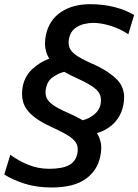

<svg xmlns="http://www.w3.org/2000/svg" viewBox="-45 -746 644 894"><path d="M195 127Q125 127 69 109Q13 91 -25 66.5L3 -25.5Q40.5 2.5 86.5 21.2Q132.5 40 184.5 40Q215 40 242.2 34.8Q269.5 29.5 288.8 14.8Q308 0 314.5 -28.5Q317 -40 317 -50Q317 -65.5 311 -77.5Q300.5 -97.5 271 -115.5Q241.5 -133.5 190 -157Q107.5 -195 78 -239Q57.5 -269 57.5 -309Q57.5 -327 61.5 -347Q72 -394 107 -425.8Q142 -457.5 184.5 -473Q164.5 -504 164.5 -544Q164.5 -563 169 -584Q183.5 -652.5 238.5 -689.5Q293.5 -726.5 375 -726.5Q435.5 -726.5 489 -712.8Q542.5 -699 579.5 -676L552.5 -586.5Q515.5 -611.5 470.5 -625.5Q425.5 -639.5 388 -639.5Q370 -639.5 346.2 -634Q322.5 -628.5 303 -613.2Q283.5 -598 277 -569.5Q274.5 -558 274.5 -548Q274.5 -536.5 277.5 -527Q283.5 -508 307.2 -490.5Q331 -473 378.5 -452Q461 -416.5 502.5 -372.5Q533 -339.5 533 -291.5Q533 -275 529 -256Q519 -207 487.2 -174Q455.5 -141 406.5 -126Q420.5 -104 425 -77Q426.5 -67.5 426.5 -57.5Q426.5 -38 421.5 -16Q407.5 50 352 88.5Q296.5 127 195 127ZM270.5 -221Q290 -212.5 307.5 -203.8Q325 -195 340.5 -186Q370 -194 393.5 -212.8Q417 -231.5 423 -259Q425 -269.5 425 -279Q425 -295.5 419 -308.5Q409 -328.5 379.8 -347Q350.5 -365.5 299 -388.5Q274 -400 254.5 -411.5Q227.5 -405 202 -387.5Q176.5 -370 169.5 -337.5Q167 -326.5 167 -316.5Q167 -305.5 170 -296Q175 -277.5 198.5 -259.8Q222 -242 270.5 -221Z"/></svg>

Font: Heraclito Medium
Style: Italic
Weight: 500
Italic angle: -12°
Designer: Kostas Bartsokas (font) & Cristiano Sobral (main changes)
Foundry: Kostas Bartsokas (font) & Cristiano Sobral (main changes)
Version: Version 1.00;July 8, 2020;FontCreator 13.0.0.2655 64-bit